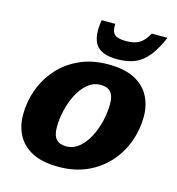

<svg xmlns="http://www.w3.org/2000/svg" viewBox="-110 -825 863 934"><g transform="rotate(15 321.5 -358.0)"><path d="M375.5 -531.5Q456.5 -531.5 507.5 -505Q558.5 -478.5 582.5 -432.8Q606.5 -387 606.5 -331Q606.5 -264.5 584 -203Q561.5 -141.5 518 -92.8Q474.5 -44 411.5 -15.5Q348.5 13 267.5 13Q186.5 13 135.5 -13.5Q84.5 -40 60.5 -85.5Q36.5 -131 36.5 -187.5Q36.5 -254 59 -315.5Q81.5 -377 125 -425.8Q168.5 -474.5 231.5 -503Q294.5 -531.5 375.5 -531.5ZM277.5 -93Q314 -93 342.8 -116.8Q371.5 -140.5 391.2 -178.5Q411 -216.5 421.5 -261Q432 -305.5 432 -347Q432 -388 415.2 -406.8Q398.5 -425.5 365.5 -425.5Q328.5 -425.5 300 -401.8Q271.5 -378 251.5 -339.8Q231.5 -301.5 221.2 -257.2Q211 -213 211 -171.5Q211 -130.5 227.8 -111.8Q244.5 -93 277.5 -93ZM427 -663Q469.5 -663 494 -677.8Q518.5 -692.5 539.5 -730.5H618.5Q592 -668.5 562.5 -632.5Q533 -596.5 496 -581.5Q459 -566.5 408.5 -566.5Q328 -566.5 300.5 -607Q273 -647.5 287 -730.5H355.5Q353.5 -692.5 369 -677.8Q384.5 -663 427 -663Z"/></g></svg>

Font: Newsreader Caption
Style: Bold Italic
Weight: 700
Italic angle: -17°
Designer: Hugues Gentile
Foundry: Production Type
Version: Version 1.001